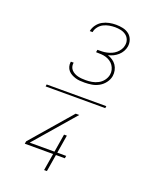

<svg xmlns="http://www.w3.org/2000/svg" viewBox="-182 -950 964 1216"><g transform="rotate(20 300.0 -342.5)"><path d="M500 -333H98L100 -347H502ZM321 -440Q305 -440 289.5 -441Q274 -442 259.5 -446.5Q245 -451 232 -458Q219 -465 209.5 -476Q200 -487 196 -501.5Q192 -516 194 -532L195 -535H214L213 -533Q211 -519 214.5 -507Q218 -495 226.5 -486Q235 -477 246.5 -471Q258 -465 270.5 -462Q283 -459 296 -458Q309 -457 323 -457Q343 -457 364 -460.5Q385 -464 405 -474.5Q425 -485 438.5 -503Q452 -521 456 -542Q459 -559 455 -575Q451 -591 442 -604Q433 -617 419.5 -626Q406 -635 391 -639.5Q376 -644 359 -645Q342 -646 324 -646L327 -663Q343 -663 358.5 -663.5Q374 -664 390 -667.5Q406 -671 421 -677.5Q436 -684 449 -695Q462 -706 471 -720.5Q480 -735 482 -750Q486 -770 479 -788Q472 -806 456.5 -817Q441 -828 422 -832Q403 -836 384 -836Q365 -836 345 -832.5Q325 -829 307 -820Q289 -811 276 -794.5Q263 -778 260 -759V-758H241V-759Q245 -781 259.5 -801Q274 -821 295 -832.5Q316 -844 339 -848.5Q362 -853 384 -853Q408 -853 431 -848Q454 -843 471.5 -829.5Q489 -816 497 -794Q505 -772 501 -748Q498 -731 489 -715Q480 -699 466 -686.5Q452 -674 435.5 -666Q419 -658 401 -654Q419 -648 434.5 -637.5Q450 -627 460 -612Q470 -597 474 -578Q478 -559 475 -540Q471 -516 455 -494.5Q439 -473 416.5 -460.5Q394 -448 369.5 -444Q345 -440 321 -440ZM270 168 289 53H98L101 36L336 -236H360L125 36H292L312 -86H331L311 36H371L368 53H308L289 168Z"/></g></svg>

Font: Iosevka Thin Extended Oblique
Style: Regular
Weight: 100
Width: 7
Italic angle: -9°
Monospace: yes
Designer: Belleve Invis
Foundry: Belleve Invis
Version: Version 32.5.0; ttfautohint (v1.8.4)